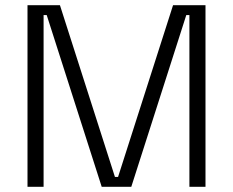

<svg xmlns="http://www.w3.org/2000/svg" viewBox="-20 -720 898 740"><path d="M86 0V-700H211L423 -38H435L647 -700H772V0H710V-662H698L486 0H372L160 -662H148V0Z"/></svg>

Font: Space Grotesk Light Light
Style: Regular
Weight: 300
Version: Version 2.000